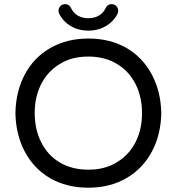

<svg xmlns="http://www.w3.org/2000/svg" viewBox="-20 -874 833 905"><path d="M258.8 -809.6Q255.9 -815.4 255.9 -823.2Q255.9 -835.9 264.6 -845.2Q273.4 -854.5 287.1 -854.5Q306.6 -854.5 315.4 -835Q326.2 -812.5 347.2 -800.3Q368.2 -788.1 396.5 -788.1Q424.8 -788.1 445.8 -800.3Q466.8 -812.5 477.5 -835Q486.3 -854.5 505.9 -854.5Q519.5 -854.5 528.3 -845.2Q537.1 -835.9 537.1 -823.2Q537.1 -815.4 534.2 -809.6Q515.6 -772.5 479 -751Q442.4 -729.5 396.5 -729.5Q350.6 -729.5 314 -751Q277.3 -772.5 258.8 -809.6ZM215.8 -34.2Q139.6 -79.1 97.2 -158.7Q54.7 -238.3 52.7 -340.8Q54.7 -443.4 96.7 -522.5Q138.7 -602.5 216.8 -647.5Q294.9 -692.4 396.5 -692.4Q499 -692.4 577.1 -647.5Q653.3 -602.5 695.8 -522.5Q738.3 -442.4 740.2 -340.8Q738.3 -239.3 696.3 -160.2Q653.3 -79.1 575.7 -34.2Q498 10.7 396.5 10.7Q293.9 10.7 215.8 -34.2ZM531.2 -109.4Q587.9 -143.6 618.7 -203.6Q649.4 -263.7 649.4 -340.8Q649.4 -417 619.1 -477.5Q587.9 -539.1 530.3 -573.2Q472.7 -607.4 396.5 -607.4Q317.4 -607.4 261.7 -572.3Q205.1 -538.1 174.3 -478Q143.6 -418 143.6 -340.8Q143.6 -264.6 173.8 -204.1Q205.1 -141.6 262.2 -107.9Q319.3 -74.2 396.5 -74.2Q475.6 -74.2 531.2 -109.4Z"/></svg>

Font: jf-openhuninn-1.0
Style: Regular
Weight: 400
Designer: [Kosugi Maru]
      Designed by Motoya company      

      [Varela Round]
      Joe Prince(Latin component); Avraham Co
Foundry: justfont CO.,LTD.
Version: 1.0